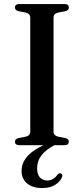

<svg xmlns="http://www.w3.org/2000/svg" viewBox="-20 -720 416 952"><path d="M241.5 -18 251.5 -1Q207.5 22 185.8 50Q164 78 164 115Q164 145 178.2 160Q192.5 175 214 175Q229.5 175 242.8 167.2Q256 159.5 264.5 146.5Q268.5 142 272 140.2Q275.5 138.5 280.5 139.5Q285 140.5 288 145.2Q291 150 287.5 158Q280.5 178.5 255 195.5Q229.5 212.5 190 212.5Q141.5 212.5 114.2 189.5Q87 166.5 87 127Q87 97.5 103.2 71.5Q119.5 45.5 153.5 23Q187.5 0.5 241.5 -18ZM245.5 -67.5Q245.5 -57 251.8 -50.8Q258 -44.5 270 -42L304 -35.5Q321.5 -31 321.5 -17Q321.5 -9.5 316.2 -4.8Q311 0 299 0H77Q65 0 59.5 -4.8Q54 -9.5 54 -17Q54 -31 72 -35.5L106 -42Q118 -44.5 124 -50.8Q130 -57 130 -67.5V-632.5Q130 -643 124 -649.2Q118 -655.5 106 -658L72 -664.5Q54 -669 54 -683Q54 -691 59.5 -695.5Q65 -700 77 -700H299Q311 -700 316.2 -695.5Q321.5 -691 321.5 -683Q321.5 -669 304 -664.5L270 -658Q258 -655.5 251.8 -649.2Q245.5 -643 245.5 -632.5Z"/></svg>

Font: Fraunces 28pt
Style: Regular
Weight: 400
Version: Version 1.000;[b76b70a41]